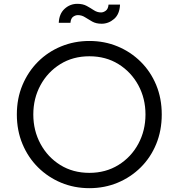

<svg xmlns="http://www.w3.org/2000/svg" viewBox="-20 -971 934 1003"><path d="M447 12Q368 12 299.5 -16.5Q231 -45 179 -96.5Q127 -148 97.5 -218.5Q68 -289 68 -373Q68 -457 97.5 -527Q127 -597 178.5 -648.5Q230 -700 299 -728.5Q368 -757 447 -757Q526 -757 594.5 -728.5Q663 -700 715 -648.5Q767 -597 796 -527Q825 -457 825 -373Q825 -289 796 -218.5Q767 -148 715 -96.5Q663 -45 594.5 -16.5Q526 12 447 12ZM447 -68Q532 -68 598.5 -109Q665 -150 702.5 -219.5Q740 -289 740 -373Q740 -457 702.5 -526Q665 -595 599 -636Q533 -677 447 -677Q361 -677 295 -636Q229 -595 191.5 -526Q154 -457 154 -373Q154 -289 191.5 -219.5Q229 -150 295 -109Q361 -68 447 -68ZM511 -847Q482 -847 461.5 -858.5Q441 -870 424 -881Q407 -892 387 -892Q374 -892 362 -883.5Q350 -875 348 -852H287Q289 -899 317.5 -925Q346 -951 384 -951Q413 -951 433 -940Q453 -929 470.5 -917.5Q488 -906 508 -906Q520 -906 532.5 -915Q545 -924 547 -947H607Q605 -897 576 -872Q547 -847 511 -847Z"/></svg>

Font: Plus Jakarta Text Light
Style: Regular
Weight: 300
Designer: Gumpita Rahayu
Foundry: Tokotype Studio
Version: Version 1.000